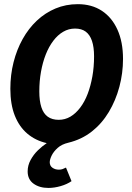

<svg xmlns="http://www.w3.org/2000/svg" viewBox="-20 -684 640 931"><path d="M214.9 227.3Q171.4 227.3 142.8 206.7Q114.1 186.1 114.1 147.1Q114.1 118.2 128.2 92.1Q142.3 65.9 163.7 45Q185.2 24.2 206.6 10Q152.8 -2.2 113.1 -35.5Q73.5 -68.8 51.8 -123.3Q30.2 -177.8 30.2 -253.5Q30.2 -320.8 45.7 -382.1Q61.2 -443.4 89.9 -494.8Q118.6 -546.2 158.8 -584Q199 -621.8 249.1 -642.8Q299.1 -663.8 357.3 -663.8Q424.9 -663.8 473.8 -631.7Q522.7 -599.6 549.6 -540Q576.5 -480.5 576.5 -398.2Q576.5 -329.3 558.9 -263.3Q541.3 -197.2 507.8 -141.1Q474.3 -85 425 -46.2Q375.7 -7.5 311.4 8Q279.3 15.5 259.6 33.2Q239.9 50.9 230.5 70.2Q221.2 89.6 221.2 102.8Q221.2 120.1 234.4 129.4Q247.5 138.7 265.4 138.7Q275 138.7 282.8 136.1Q290.5 133.4 300 128.6L326.8 194.4Q304.8 209.6 273.9 218.5Q243.1 227.3 214.9 227.3ZM264.6 -103Q295.3 -103 321.5 -118.4Q347.6 -133.9 369 -162.2Q390.5 -190.5 405.1 -228.9Q419.7 -267.3 427.9 -313.4Q436.1 -359.5 436.1 -410.7Q436.1 -455.6 426 -485.5Q416 -515.3 395.9 -530.4Q375.7 -545.5 343.8 -545.5Q313 -545.5 286.5 -530Q260 -514.6 238.5 -486.3Q217 -458 202 -420Q187 -382 178.8 -336.3Q170.6 -290.6 170.6 -241.1Q170.6 -194.5 180.7 -163.8Q190.7 -133.1 211.6 -118.1Q232.6 -103 264.6 -103Z"/></svg>

Font: SourceCodeVF
Style: Italic
Weight: 200
Italic angle: -11°
Monospace: yes
Designer: Paul D. Hunt, Teo Tuominen
Foundry: Adobe
Version: Version 1.026;hotconv 1.1.0;makeotfexe 2.6.0